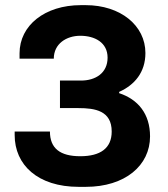

<svg xmlns="http://www.w3.org/2000/svg" viewBox="-20 -716 652 746"><path d="M37 -205V-191C37 -76 126 10 286 10H313C466 10 563 -73 563 -186C563 -274 516 -330 443 -354V-359C503 -386 545 -435 545 -510C545 -617 448 -696 313 -696H294C154 -696 56 -617 56 -509V-488H189C189 -546 238 -577 292 -577C348 -577 398 -551 398 -492C398 -432 351 -403 295 -403H213V-296H285C349 -296 414 -286 414 -205C414 -140 370 -109 292 -109C213 -109 174 -140 174 -205Z"/></svg>

Font: Chivo
Style: Bold
Weight: 700
Designer: Hector Gatti
Foundry: Omnibus-Type
Version: Version 1.003;PS 001.003;hotconv 1.0.70;makeotf.lib2.5.58329